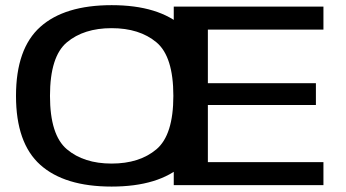

<svg xmlns="http://www.w3.org/2000/svg" viewBox="-20 -700 1308 726"><path d="M402 5.5Q224 5.5 132.2 -76.8Q40.5 -159 40.5 -337.5Q40.5 -516 132.2 -598.2Q224 -680.5 402.2 -680.5Q580.5 -680.5 672.2 -598.2Q764 -516 764 -337.5Q764 -159 672.2 -76.8Q580.5 5.5 402 5.5ZM402 -81.5Q507.5 -81.5 571.5 -135.5Q635.5 -189.5 635.5 -337.5Q635.5 -486.5 571.5 -540Q507.5 -593.5 402 -593.5Q297 -593.5 233 -540Q169 -486.5 169 -337.5Q169 -189.5 233 -135.5Q297 -81.5 402 -81.5ZM637 0V-675H1203V-588H766V-385.5H1174.5V-303H766V-87H1203V0Z"/></svg>

Font: Anybody ExtraExpanded Medium
Style: Regular
Weight: 500
Width: 8
Designer: Tyler Finck
Foundry: Etcetera Type Company
Version: Version 1.010; ttfautohint (v1.8.3) -l 8 -r 50 -G 200 -x 14 